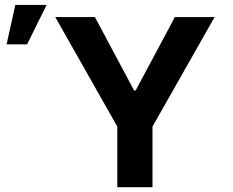

<svg xmlns="http://www.w3.org/2000/svg" viewBox="-20 -778 968 798"><path d="M374.5 -707 537.3 -402.1H543.9L706.8 -707H871.9L613.8 -251.9V0H467.5V-251.9L209.8 -707ZM43.6 -757.6H173.7L92.7 -593.7H7.5Z"/></svg>

Font: Pretendard GOV Variable
Style: Regular
Weight: 400
Designer: Base glyphs from Inter by Rasmus Andersson; Hangul glyphs from Noto Sans CJK(Source Han Sans) by Jang Soo-young and Kang
Foundry: Kil Hyung-jin
Version: Version 1.307;Glyphs 3.2 (3192)